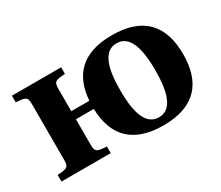

<svg xmlns="http://www.w3.org/2000/svg" viewBox="-96 -720 1090 949"><g transform="rotate(-30 449.5 -245.0)"><path d="M29 0H310V-38C253 -41 245 -45 245 -87V-231H347C351 -79 429 12 606 12C788 12 865 -85 865 -245C865 -405 788 -502 606 -502C436 -502 358 -418 348 -276V-277H245V-403C245 -445 253 -449 310 -452V-490H29V-452C86 -449 94 -445 94 -403V-87C94 -45 86 -41 29 -38ZM506 -245C506 -379 535 -456 606 -456C677 -456 706 -379 706 -245C706 -111 677 -34 606 -34C535 -34 506 -111 506 -245Z"/></g></svg>

Font: Heuristica
Style: Bold
Weight: 700
Version: Version 1.0.1